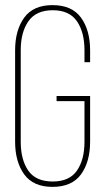

<svg xmlns="http://www.w3.org/2000/svg" viewBox="-20 -725 411 750"><path d="M185 -705Q261 -705 296.5 -656Q332 -607 332 -528V-482H310V-529Q310 -599 280.5 -642Q251 -685 186 -685Q121 -685 91 -642Q61 -599 61 -529V-171Q61 -101 90.5 -58.5Q120 -16 186 -16Q251 -16 280.5 -58.5Q310 -101 310 -171V-330H201V-350H332V-172Q332 -93 296.5 -44Q261 5 185 5Q110 5 74.5 -44Q39 -93 39 -172V-528Q39 -607 74.5 -656Q110 -705 185 -705Z"/></svg>

Font: Bebas Neue Light
Style: Regular
Weight: 300
Designer: Ryoichi Tsunekawa
Foundry: Ryoichi Tsunekawa
Version: Version 001.003; ttfautohint (v1.5.65-e2d9)